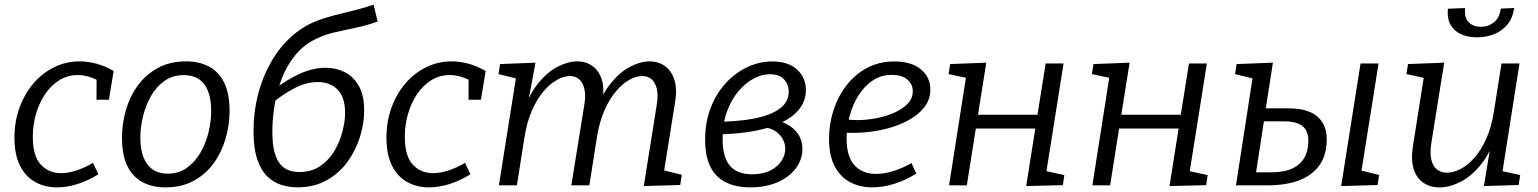

<svg xmlns="http://www.w3.org/2000/svg" viewBox="-20 -803 6666 832"><path d="M227.4 9Q175.3 9 133.5 -13.7Q91.6 -36.3 67.1 -84.2Q42.6 -132 42.6 -206.4Q42.6 -276.4 64.6 -336.7Q86.6 -397.1 125.1 -441.9Q163.6 -486.7 215 -511.9Q266.3 -537.1 325 -537.1Q360 -537.1 397.7 -527.1Q435.4 -517.1 472.4 -495.4L452.1 -370.9H398.2L398.5 -464.9L407.2 -453.2Q360.3 -477.8 317 -477.8Q273.7 -477.8 237.9 -456Q202.1 -434.2 176.3 -396.2Q150.5 -358.3 136.4 -310.6Q122.2 -263 122.2 -210.7Q122.2 -126.8 156.7 -89.7Q191.2 -52.6 244.8 -52.6Q275.7 -52.6 311.1 -64.2Q346.4 -75.9 383 -97.2L406.4 -47.7Q361.1 -19.7 315.1 -5.3Q269 9 227.4 9Z M786.7 -537.1Q843.1 -537.1 885.2 -514.9Q927.4 -492.7 951.1 -445.4Q974.8 -398 974.8 -322.4Q974.8 -261 957.4 -201.8Q940.1 -142.7 905.4 -95Q870.8 -47.3 818.6 -19.2Q766.4 9 696.3 9Q641.3 9 598.8 -13Q556.3 -35 532.4 -82.5Q508.6 -130 508.6 -205.7Q508.6 -267.7 525.7 -326.5Q542.9 -385.4 577.6 -432.9Q612.3 -480.4 664.5 -508.7Q716.7 -537.1 786.7 -537.1ZM776 -477.5Q728.4 -477.5 692.9 -452.5Q657.5 -427.5 634.5 -387.2Q611.5 -346.9 599.9 -299.2Q588.2 -251.6 588.2 -207Q588.2 -132.4 618.2 -91.5Q648.1 -50.5 707.4 -50.5Q754.3 -50.5 789.4 -75.5Q824.6 -100.5 848.2 -141Q871.8 -181.5 883.5 -229.1Q895.1 -276.8 895.1 -322Q895.1 -396.9 865.7 -437.2Q836.2 -477.5 776 -477.5Z M1269 8.7Q1234.6 8.7 1201 -1.2Q1167.3 -11 1139.4 -37.3Q1111.6 -63.7 1095.1 -111.9Q1078.6 -160 1078.6 -236Q1078.6 -318 1098.1 -393.7Q1117.6 -469.4 1153.6 -532.6Q1189.6 -595.8 1240.1 -642.1Q1290.7 -688.5 1352.7 -712.5Q1384 -725.1 1426.2 -735.9Q1468.3 -746.8 1513.7 -757.9Q1559 -769.1 1599 -782.8L1616.4 -709.5Q1567.4 -692.4 1520.3 -682.6Q1473.3 -672.8 1431.8 -663.3Q1390.3 -653.8 1355.7 -637.5Q1299.4 -611.8 1261.8 -566.7Q1224.1 -521.5 1202 -465Q1179.9 -408.5 1170 -348.6Q1160.2 -288.6 1160.2 -232.3Q1160.2 -178.8 1169.4 -144.5Q1178.5 -110.2 1194.8 -91.2Q1211.1 -72.2 1232.1 -64.9Q1253.1 -57.6 1276.4 -57.6Q1330.3 -57.6 1368.3 -83.7Q1406.2 -109.9 1429.8 -150.3Q1453.5 -190.8 1464.4 -234.7Q1475.4 -278.7 1475.4 -314.3Q1475.4 -382.2 1442.6 -414.9Q1409.9 -447.5 1357.3 -447.5Q1308.3 -447.5 1259.4 -422.5Q1210.5 -397.6 1163.2 -359.3L1167.5 -415.5Q1223.5 -458.4 1280.2 -483.9Q1336.8 -509.4 1391.8 -509.4Q1435.5 -509.4 1473.3 -490.7Q1511.1 -472 1534.6 -431.2Q1558.1 -390.4 1558.1 -323.7Q1558.1 -267.7 1539.9 -209.7Q1521.8 -151.7 1485.9 -102Q1450.1 -52.3 1395.6 -21.8Q1341 8.7 1269 8.7Z M1839.4 9Q1787.3 9 1745.5 -13.7Q1703.6 -36.3 1679.1 -84.2Q1654.6 -132 1654.6 -206.4Q1654.6 -276.4 1676.6 -336.7Q1698.6 -397.1 1737.1 -441.9Q1775.6 -486.7 1827 -511.9Q1878.3 -537.1 1937 -537.1Q1972 -537.1 2009.7 -527.1Q2047.4 -517.1 2084.4 -495.4L2064.1 -370.9H2010.2L2010.5 -464.9L2019.2 -453.2Q1972.3 -477.8 1929 -477.8Q1885.7 -477.8 1849.9 -456Q1814.1 -434.2 1788.3 -396.2Q1762.5 -358.3 1748.4 -310.6Q1734.2 -263 1734.2 -210.7Q1734.2 -126.8 1768.7 -89.7Q1803.2 -52.6 1856.8 -52.6Q1887.7 -52.6 1923.1 -64.2Q1958.4 -75.9 1995 -97.2L2018.4 -47.7Q1973.1 -19.7 1927.1 -5.3Q1881 9 1839.4 9Z M2769.7 3.3 2825.4 -345.6Q2832.7 -388.5 2826.4 -416.8Q2820.1 -445.1 2803.6 -459.3Q2787.2 -473.5 2763.2 -473.5Q2736.9 -473.5 2707.3 -457.1Q2677.7 -440.8 2649.7 -408Q2621.7 -375.2 2599.4 -325.1Q2577.2 -275 2566.5 -206.8L2533.8 0H2455.8L2511.5 -345.6Q2518.8 -388.5 2512.5 -416.8Q2506.2 -445.1 2489.7 -459.3Q2473.2 -473.5 2449.3 -473.5Q2423.6 -473.5 2394 -457.1Q2364.4 -440.8 2336.1 -408Q2307.8 -375.2 2285.5 -325.1Q2263.2 -275 2252.6 -206.8L2219.9 0H2141.9L2218.2 -479.9L2249 -454.8L2140.2 -481.9L2146.9 -525.4L2300.5 -531.4L2263.5 -334.5L2240.1 -296.6Q2266.7 -384 2307.9 -436.7Q2349.1 -489.4 2395.2 -513.2Q2441.4 -537.1 2480.8 -537.1Q2518.5 -537.1 2546.3 -517.7Q2574.1 -498.4 2587 -460.4Q2599.8 -422.4 2590.8 -366.4L2583.5 -320.1L2555 -296.6Q2581.7 -384 2622.7 -436.7Q2663.7 -489.4 2709.5 -513.2Q2755.3 -537.1 2794.7 -537.1Q2833.1 -537.1 2861.2 -516.9Q2889.4 -496.7 2902.2 -457.5Q2915.1 -418.3 2905.4 -360.7L2855.1 -45.8L2822.3 -72.9L2934.4 -45.8L2927.7 -1.3Z M3231.7 8.9Q3168.8 8.9 3124.9 -13.1Q3080.9 -35.1 3058.2 -80.8Q3035.5 -126.5 3035.5 -197Q3035.5 -272.7 3059.4 -335Q3083.3 -397.3 3124.8 -442.5Q3166.3 -487.6 3218.4 -512.2Q3270.6 -536.7 3326.7 -536.7Q3395.2 -536.7 3433.7 -501.8Q3472.2 -466.9 3472.2 -412.9Q3472.2 -352 3423.3 -308.7Q3374.3 -265.4 3283.6 -243Q3192.9 -220.7 3068.7 -220.7L3074.5 -275.2Q3173.3 -275.2 3246.1 -289Q3318.9 -302.9 3358.3 -331.9Q3397.8 -360.9 3397.8 -405.4Q3397.8 -436.9 3377.5 -459.2Q3357.1 -481.4 3316 -481.4Q3281.3 -481.4 3245.6 -462.4Q3210 -443.3 3179.4 -407.2Q3148.9 -371 3130.1 -319.4Q3111.3 -267.7 3111.3 -201.8Q3111.3 -121.8 3142.9 -84.8Q3174.5 -47.8 3238.3 -47.8Q3286.5 -47.8 3318.3 -64.1Q3350 -80.4 3366.4 -106Q3382.8 -131.6 3382.8 -158.4Q3382.8 -193.4 3355.7 -221.8Q3328.6 -250.2 3273.3 -253.5L3297.8 -289.7Q3348.4 -285.2 3384 -267.8Q3419.6 -250.5 3438.4 -222.2Q3457.2 -193.9 3457.2 -157.2Q3457.2 -112.4 3428.9 -74.3Q3400.7 -36.2 3350.1 -13.6Q3299.4 8.9 3231.7 8.9Z M3759.9 8.9Q3707.3 8.9 3664.8 -13.1Q3622.3 -35.1 3597.4 -81.5Q3572.5 -128 3572.5 -201.8Q3572.5 -265.3 3591.7 -325Q3610.9 -384.7 3647.8 -432.6Q3684.6 -480.4 3737 -508.6Q3789.4 -536.7 3855.5 -536.7Q3928.9 -536.7 3970.2 -502.7Q4011.5 -468.7 4011.5 -415Q4011.5 -369.8 3982.7 -335Q3953.8 -300.1 3905.4 -276Q3856.9 -251.8 3797.6 -239.6Q3738.4 -227.3 3677.5 -227.3Q3667.4 -227.3 3657.9 -227.4Q3648.5 -227.6 3639 -228.6L3644.4 -285.6Q3656.2 -284.6 3668.7 -283.6Q3681.2 -282.6 3694.2 -282.6Q3735.7 -282.6 3778.4 -290.9Q3821.1 -299.3 3856.5 -315.1Q3891.9 -331 3913.6 -354.2Q3935.4 -377.5 3935.4 -407.5Q3935.4 -439 3911.3 -458.8Q3887.1 -478.5 3844.5 -478.5Q3798.4 -478.5 3762.1 -454.4Q3725.8 -430.3 3700.4 -390.1Q3675.1 -349.8 3661.8 -301Q3648.6 -252.3 3648.6 -203Q3648.6 -123 3683.5 -86.1Q3718.4 -49.3 3775.7 -49.3Q3810.7 -49.3 3850.1 -61.4Q3889.5 -73.5 3929.8 -96.4L3950.4 -50.6Q3902.8 -21 3854 -6Q3805.2 8.9 3759.9 8.9Z M4092.6 0 4168.9 -486.6 4175.5 -463.8 4090.6 -481.9 4097.3 -525.4 4253.9 -531.4 4214.2 -282 4196.2 -305.8H4499.3L4471.8 -281L4511.2 -528H4588.8L4512.2 -45.8L4500.8 -64.2L4592.1 -44.2L4585.8 -0.7L4426.8 3.3L4469.8 -268.3L4488.5 -245.9H4185.8L4212.5 -272L4169.6 0Z M4713.6 0 4789.9 -486.6 4796.5 -463.8 4711.6 -481.9 4718.3 -525.4 4874.9 -531.4 4835.2 -282 4817.2 -305.8H5120.3L5092.8 -281L5132.2 -528H5209.8L5133.2 -45.8L5121.8 -64.2L5213.1 -44.2L5206.8 -0.7L5047.8 3.3L5090.8 -268.3L5109.5 -245.9H4806.8L4833.5 -272L4790.6 0Z M5420.9 -42.8 5409.6 -56.2H5485.5Q5543.4 -56.2 5579.2 -72.5Q5614.9 -88.9 5632.2 -119.5Q5649.5 -150.1 5649.5 -192.7Q5649.5 -222.7 5637.9 -241.3Q5626.2 -259.9 5602.9 -268.6Q5579.6 -277.2 5545.7 -277.2H5443.2L5458.9 -289.9ZM5462.6 -317.1 5453.9 -333.5H5566.4Q5590.8 -333.5 5614.4 -329.6Q5638.1 -325.8 5658.8 -316.6Q5679.5 -307.5 5695.3 -291.6Q5711.2 -275.8 5720.2 -253.1Q5729.2 -230.4 5729.2 -198.7Q5729.2 -152 5714.7 -118Q5700.2 -84 5675 -61.1Q5649.8 -38.3 5617.6 -24.8Q5585.4 -11.3 5549.5 -5.7Q5513.7 0 5478.5 0H5335.9L5413.6 -502.7L5442 -454.8L5331.9 -481.9L5338.6 -525.4L5495.9 -531.4ZM5791.7 3.3 5875.7 -528H5953.7L5873.4 -22.7L5846 -71.9L5956.1 -44.8L5949.4 -1.3Z M6220.3 9Q6178.9 9.7 6148.8 -10.5Q6118.6 -30.7 6106.1 -70Q6093.6 -109.4 6102.2 -166.7L6151.9 -481.5L6159.9 -463.5L6074.6 -481.9L6081.3 -525.4L6238.2 -531.4L6182.3 -182.5Q6175.9 -139.9 6182.4 -111.5Q6188.9 -83.2 6206.5 -68.9Q6224.2 -54.6 6250.1 -54.6Q6277.8 -54.6 6308.7 -70.4Q6339.7 -86.2 6368.8 -119Q6397.9 -151.8 6420.5 -201.9Q6443.2 -252 6453.8 -321.3L6486.5 -528H6564.5L6488.9 -48.2L6478.2 -63.9L6567.5 -44.5L6560.8 -1.3L6410.2 3.3L6442.9 -194.5L6467 -231.4Q6442 -146.4 6400.2 -93.5Q6358.3 -40.7 6311.2 -16.2Q6264 8.4 6220.3 9ZM6380.3 -641.3Q6342.3 -641.3 6312.2 -654.3Q6282.2 -667.3 6266.2 -694.7Q6250.2 -722.1 6254.2 -765.2L6328.8 -768.2Q6324.5 -725.5 6344.8 -706.1Q6365.1 -686.8 6397.1 -686.8Q6429.1 -686.8 6453.6 -706.3Q6478.1 -725.8 6483.4 -765.8L6541.6 -768.2Q6534.9 -724.1 6511.4 -695.9Q6487.8 -667.7 6453.6 -654.5Q6419.4 -641.3 6380.3 -641.3Z"/></svg>

Font: Bitter Thin
Style: Italic
Weight: 100
Italic angle: -9°
Designer: Sol Matas, and Bitter project Authors
Foundry: Sol Matas
Version: Version 2.002